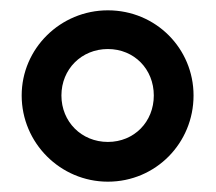

<svg xmlns="http://www.w3.org/2000/svg" viewBox="-20 -828 418 372"><path d="M189 -476C282 -476 355 -551 355 -643C355 -734 282 -808 189 -808C97 -808 22 -734 22 -643C22 -551 97 -476 189 -476ZM189 -553C138 -553 99 -592 99 -643C99 -694 138 -733 189 -733C240 -733 278 -694 278 -643C278 -592 240 -553 189 -553Z"/></svg>

Font: Barlow SemiBold Numbers
Style: Regular
Weight: 600
Designer: Jeremy Tribby
Foundry: Tribby Type
Version: Version 1.408